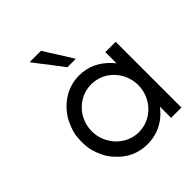

<svg xmlns="http://www.w3.org/2000/svg" viewBox="-187 -779 909 909"><g transform="rotate(-45 267.5 -325.0)"><path d="M324.2 -516.6 279.3 -588.9C264.6 -612.3 249 -635.7 234.4 -660.2H158.2C175.8 -635.7 194.3 -612.3 212.9 -588.9L267.6 -516.6ZM514.6 0V-440.4H445.3V-365.2C443.4 -368.2 441.4 -370.1 439.5 -372.1C436.5 -375 434.6 -377 432.6 -379.9C391.6 -424.8 340.8 -450.2 279.3 -450.2C202.1 -450.2 138.7 -408.2 98.6 -343.8C85 -317.4 74.2 -293 68.4 -263.7C66.4 -249 65.4 -234.4 65.4 -219.7C65.4 -204.1 66.4 -189.5 68.4 -174.8C74.2 -145.5 85 -120.1 98.6 -94.7C106.4 -82 115.2 -70.3 126 -59.6C166 -13.7 218.8 9.8 279.3 9.8C338.9 9.8 393.6 -14.6 432.6 -59.6C434.6 -62.5 436.5 -64.5 439.5 -67.4L445.3 -75.2V0ZM445.3 -219.7C445.3 -132.8 377 -59.6 290 -59.6C203.1 -59.6 134.8 -134.8 134.8 -219.7C134.8 -307.6 203.1 -379.9 290 -379.9C378.9 -379.9 445.3 -305.7 445.3 -219.7Z"/></g></svg>

Font: My Font
Style: Regular
Weight: 400
Designer: Alfredo Marco Pradil
Version: Version 0.001